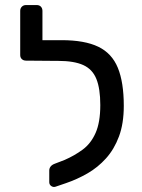

<svg xmlns="http://www.w3.org/2000/svg" viewBox="-20 -730 564 760"><path d="M200 9Q191 12 183 6.5Q175 1 175 -9V-55Q175 -64 180.5 -71Q186 -78 197 -82L236 -97Q275 -114 307.5 -138Q340 -162 358.5 -204Q377 -246 377 -314Q377 -379 361.5 -417.5Q346 -456 309.5 -472.5Q273 -489 210 -489H180Q170 -489 163.5 -495.5Q157 -502 157 -512V-548Q157 -558 163.5 -564.5Q170 -571 180 -571H224Q315 -571 369 -545Q423 -519 446.5 -461.5Q470 -404 470 -311Q470 -241 451 -190Q432 -139 399.5 -103Q367 -67 326 -43.5Q285 -20 241 -5ZM202 -489 83 -490Q73 -490 66.5 -496Q60 -502 60 -512V-687Q60 -697 66.5 -703.5Q73 -710 83 -710H125Q136 -710 142 -703.5Q148 -697 148 -687V-571H204Z"/></svg>

Font: RubikRegular
Style: Regular
Weight: 400
Designer: Hubert and Fischer
Foundry: Hubert and Fischer
Version: Version 2.300;gftools[0.9.30]